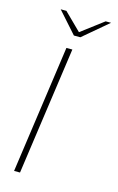

<svg xmlns="http://www.w3.org/2000/svg" viewBox="-102 -673 440 718"><g transform="rotate(15 118.0 -314.5)"><path d="M29 0 99 -495H122L52 0ZM114 -547 41 -629H63L129 -564L215 -629H236L139 -547Z"/></g></svg>

Font: Alumni Sans SC Thin
Style: Italic
Weight: 100
Italic angle: -8°
Designer: Robert E. Leuschke
Foundry: Robert E. Leuschke
Version: Version 1.016